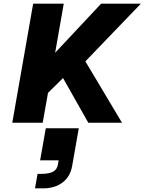

<svg xmlns="http://www.w3.org/2000/svg" viewBox="-20 -670 789 1048"><path d="M161 -650H328L281 -382L532 -650H749L446 -335L646 0H462L324 -244L242 -163L213 0H47ZM230 30H410L374 235Q364 294 321.5 326Q279 358 217 358H171L185 279H205Q247 279 269 267.5Q291 256 296 229L300 205H199Z"/></svg>

Font: Overused Grotesk ExtraBold
Style: Italic
Weight: 800
Italic angle: -10°
Version: Version 0.003